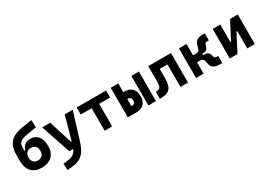

<svg xmlns="http://www.w3.org/2000/svg" viewBox="15 -1687 4072 2911"><g transform="rotate(-30 2051.0 -231.0)"><path d="M296.9 9.8Q180.7 9.8 118.4 -57.4Q56.2 -124.5 56.2 -247.1V-343.8Q56.2 -441.4 84.7 -506.8Q113.3 -572.3 173.6 -610.6Q233.9 -648.9 328.6 -665L517.1 -695.8L522 -566.4L355.5 -539.6Q294.4 -529.3 259 -512.5Q223.6 -495.6 208.7 -467.3Q193.8 -439 193.8 -393.6V-345.7H209Q222.2 -399.9 261.5 -429.4Q300.8 -459 357.9 -459Q445.8 -459 494.1 -398.9Q542.5 -338.9 542.5 -229.5Q542.5 -115.7 478.3 -53Q414.1 9.8 296.9 9.8ZM300.8 -115.2Q349.1 -115.2 376 -144Q402.8 -172.9 402.8 -224.6Q402.8 -276.4 375.7 -305.2Q348.6 -334 300.8 -334Q251.5 -334 223.9 -305.2Q196.3 -276.4 196.3 -224.6Q196.3 -172.9 224.1 -144Q252 -115.2 300.8 -115.2Z M614.3 234.4 609.4 119.6 698.7 109.9Q744.6 104.5 777.3 85.4Q810.1 66.4 833.3 28.6Q856.4 -9.3 873.5 -70.3L998.5 -517.6H1138.7L993.2 -45.9Q963.9 47.4 925.8 104.2Q887.7 161.1 835.4 189.2Q783.2 217.3 710.4 224.6ZM778.3 0 604.5 -517.6H744.6L873 -112.3H896.5V0Z M1398.9 0V-517.6H1530.8V0ZM1207.5 -394.5V-517.6H1722.2V-394.5Z M1846.7 0V-121.1H1950.7Q1977.5 -121.1 1991 -136.7Q2004.4 -152.3 2004.4 -182.1Q2004.4 -212.4 1991 -228Q1977.5 -243.7 1950.7 -243.7H1836.9V-364.7H1956.1Q2040.5 -364.7 2087.2 -317.1Q2133.8 -269.5 2133.8 -182.1Q2133.8 -95.2 2087.2 -47.6Q2040.5 0 1956.1 0ZM1804.2 0V-517.6H1936.5V0ZM2165 0V-517.6H2297.4V0Z M2366.2 0V-123Q2402.3 -123 2422.9 -133.5Q2443.4 -144 2451.9 -169.9Q2460.4 -195.8 2460.4 -241.2V-517.6H2590.3V-244.6Q2590.3 -150.4 2570.1 -97.2Q2549.9 -43.9 2501 -22Q2452.1 0 2366.2 0ZM2726.6 0V-517.6H2858.9V0ZM2485.8 -394.5V-517.6H2840.8V-394.5Z M3191.4 -269.5 3183.1 -320.3Q3210.4 -320.3 3226.6 -330.6Q3242.7 -340.8 3247.6 -360.4L3269 -437Q3277.3 -464.8 3296.4 -483.4Q3315.4 -502 3345.2 -511Q3375 -520 3414.6 -520H3452.1V-397H3422.9Q3405.8 -397 3394.8 -390.4Q3383.8 -383.8 3379.4 -370.6L3366.2 -329.1Q3358.4 -300.8 3333 -285.2Q3307.6 -269.5 3267.6 -269.5ZM2998.5 0V-517.6H3130.9V0ZM3123.5 -197.3V-320.3H3262.2V-197.3ZM3419.4 2.4Q3375.5 2.4 3343.3 -6.8Q3311 -16.1 3291.5 -34.4Q3272 -52.7 3265.1 -80.6L3247.6 -157.2Q3243.2 -176.8 3226.8 -187Q3210.4 -197.3 3183.1 -197.3L3191.4 -248H3272.5Q3359.4 -248 3376 -188.5L3389.2 -147Q3393.6 -133.8 3404.5 -127.2Q3415.5 -120.6 3432.6 -120.6H3457V2.4Z M3686.5 0V-214.8H3735.4L3893.1 -517.6H3927.2V-302.7H3881.8L3724.1 0ZM3589.4 0V-517.6H3721.7V0ZM3895.5 0V-517.6H4027.8V0Z"/></g></svg>

Font: Cascadia Mono PL
Style: Regular
Weight: 400
Monospace: yes
Designer: Aaron Bell
Foundry: Saja Typeworks
Version: Version 2102.003